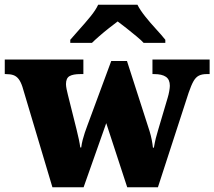

<svg xmlns="http://www.w3.org/2000/svg" viewBox="-26 -786 900 806"><path d="M68 -422Q61 -443 52 -454.5Q43 -466 30.5 -470.5Q18 -475 -2 -475H-6V-536H324V-475H311Q281 -475 266 -466.5Q251 -458 251 -433Q251 -425 253.5 -412Q256 -399 259 -388L284 -288Q290 -264 295.5 -242Q301 -220 305 -201Q309 -182 311 -167H315Q317 -183 321 -198.5Q325 -214 330 -229Q335 -244 340 -257L441 -530H507L602 -235Q605 -226 607 -217Q609 -208 611 -199Q613 -190 614 -181.5Q615 -173 616 -166H620Q624 -189 628 -205.5Q632 -222 638 -241L678 -376Q682 -389 684.5 -403.5Q687 -418 687 -426Q687 -452 670.5 -463.5Q654 -475 621 -475H614V-536H854V-475H841Q822 -475 809 -468.5Q796 -462 786.5 -445.5Q777 -429 766 -397L637 0H508L420 -269L325 0H194ZM269 -619Q285 -638 308.5 -664Q332 -690 354 -717Q376 -744 386 -766H551Q562 -744 583.5 -717Q605 -690 629 -664Q653 -638 668 -619V-606H577Q567 -617 546.5 -634Q526 -651 504.5 -668Q483 -685 468 -696Q453 -685 431.5 -668Q410 -651 390.5 -634Q371 -617 360 -606H269Z"/></svg>

Font: Noto Serif Gujarati Black
Style: Regular
Weight: 900
Version: Version 2.102